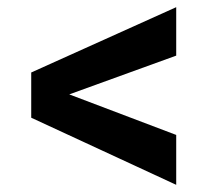

<svg xmlns="http://www.w3.org/2000/svg" viewBox="-20 -518 596 535"><path d="M471 -3 67 -190V-316L471 -498V-363L173 -255L471 -142Z"/></svg>

Font: Cairo Play
Style: Bold
Weight: 700
Version: Version 3.119